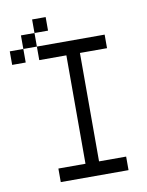

<svg xmlns="http://www.w3.org/2000/svg" viewBox="-84 -811 669 872"><g transform="rotate(-10 250.0 -375.0)"><path d="M437.5 0V-62.5H312.5Q312.5 -62.5 312.5 -562.5H437.5V-625H125V-562.5H250Q250 -562.5 250 -62.5H125V0ZM187.5 -687.5V-750H125V-687.5H62.5V-625H0V-562.5H62.5V-625H125V-687.5Z"/></g></svg>

Font: CalcUnifontExMono
Style: Regular
Weight: 500
Version: Version 15.0.06